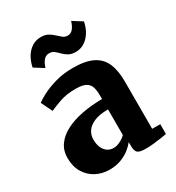

<svg xmlns="http://www.w3.org/2000/svg" viewBox="-191 -914 953 1040"><g transform="rotate(-30 285.0 -393.5)"><path d="M189 11Q143.5 11 105.2 -9Q67 -29 44.2 -66.8Q21.5 -104.5 21.5 -158.5Q21.5 -204 45.8 -238.2Q70 -272.5 113.8 -295.2Q157.5 -318 216.2 -329.5Q275 -341 343.5 -341.5V-363Q343.5 -397 336 -418.5Q328.5 -440 307.5 -450.5Q286.5 -461 245.5 -461Q188.5 -461 146 -445.8Q103.5 -430.5 79.5 -419.5L45.5 -489.5Q59 -500.5 93.5 -518.8Q128 -537 178.5 -551.8Q229 -566.5 289.5 -566.5Q368 -566.5 413.5 -543.8Q459 -521 478.5 -475.8Q498 -430.5 498 -362.5V-66L548.5 -65.5V-4.5Q537 -2 513.8 1.5Q490.5 5 463.8 7.8Q437 10.5 415.5 10.5Q377 10.5 364.5 -0.5Q352 -11.5 352 -43V-67Q339.5 -50.5 316.8 -32.2Q294 -14 261.8 -1.5Q229.5 11 189 11ZM267 -80Q285 -80 306.8 -90.5Q328.5 -101 343.5 -116V-276.5Q289 -276.5 255.8 -262Q222.5 -247.5 207.8 -224.8Q193 -202 193 -175Q193 -145 202.2 -124Q211.5 -103 228 -91.5Q244.5 -80 267 -80ZM103 -677Q115 -734 147.5 -766Q180 -798 223 -798Q250 -798 267.8 -788Q285.5 -778 299 -765Q312.5 -752 325 -742Q337.5 -732 353.5 -731.5Q375 -731 388.5 -747.8Q402 -764.5 410 -791.5L469 -754.5Q458 -699.5 425.2 -666.2Q392.5 -633 349 -633Q322 -633 304.8 -643Q287.5 -653 274.8 -666.2Q262 -679.5 249.2 -689.5Q236.5 -699.5 219 -699.5Q197 -699.5 183.8 -683.2Q170.5 -667 162 -640Z"/></g></svg>

Font: Merriweather 24pt Black
Style: Regular
Weight: 900
Designer: Eben Sorkin
Foundry: Eben Sorkin
Version: Version 2.100